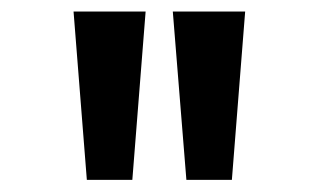

<svg xmlns="http://www.w3.org/2000/svg" viewBox="-20 -854 540 325"><path d="M295.5 -549.5H372.5L395 -834.5H272.5ZM127 -549.5H204L226.5 -834.5H104.5Z"/></svg>

Font: Spartan SemiBold
Style: Regular
Weight: 600
Designer: Matt Bailey, Mirko Velimirovic
Foundry: Matt Bailey
Version: Version 1.003; ttfautohint (v1.8.3)